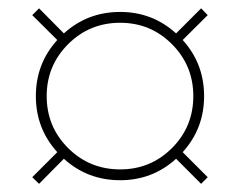

<svg xmlns="http://www.w3.org/2000/svg" viewBox="-20 -534 585 468"><path d="M58.6 -497.1 75.2 -513.7 135.7 -452.6Q193.4 -504.9 272.9 -504.9Q351.6 -504.9 409.2 -452.6L470.2 -513.7L486.3 -497.1L425.3 -436.5Q477.5 -378.9 477.5 -299.8Q477.5 -220.7 425.3 -163.1L486.3 -102.1L470.2 -85.9L409.2 -147Q351.6 -94.7 272.9 -94.7Q193.4 -94.7 135.7 -147L75.2 -85.9L58.6 -102.1L119.6 -163.1Q67.4 -220.7 67.4 -299.8Q67.4 -378.9 119.6 -436.5ZM272.9 -478.5Q198.2 -478.5 146 -426.3Q93.8 -374 93.8 -299.8Q93.8 -225.1 146 -173.1Q198.2 -121.1 272.9 -121.1Q347.2 -121.1 399.2 -173.1Q451.2 -225.1 451.2 -299.8Q451.2 -374 399.2 -426.3Q347.2 -478.5 272.9 -478.5Z"/></svg>

Font: Spartan MB ExtLt
Style: Regular
Weight: 200
Designer: Matt Bailey, Mirko Velimirovic
Foundry: Matt Bailey
Version: Version 1.005